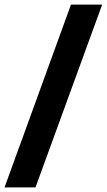

<svg xmlns="http://www.w3.org/2000/svg" viewBox="-29 -763 466 838"><path d="M-9.2 55 280.8 -743H416.9L125.9 55Z"/></svg>

Font: Saira Thin
Style: Regular
Weight: 100
Designer: Hector Gatti with collaboration of the Omnibus-Type team
Foundry: Omnibus-Type
Version: Version 1.101